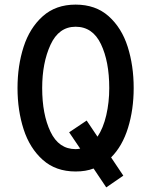

<svg xmlns="http://www.w3.org/2000/svg" viewBox="-20 -732 656 833"><path d="M462 -49 515 30 441 81 386 -1Q353 12 308 12Q222 12 165.5 -38.5Q109 -89 82.5 -171Q56 -253 56 -350Q56 -447 82.5 -529Q109 -611 165.5 -661.5Q222 -712 308 -712Q395 -712 451.5 -661.5Q508 -611 534 -529Q560 -447 560 -350Q560 -257 535.5 -177.5Q511 -98 462 -49ZM328 -87 280 -158 356 -209 403 -139Q428 -176 441 -232Q454 -288 454 -350Q454 -465 418 -540.5Q382 -616 308 -616Q235 -616 199 -537.5Q163 -459 163 -350Q163 -236 199 -160.5Q235 -85 308 -85Q316 -85 328 -87Z"/></svg>

Font: Overpass Mono Light
Style: Bold
Weight: 600
Monospace: yes
Designer: Delve Withrington, Dave Bailey
Foundry: Delve Fonts
Version: Version 1.000;DELV;Overpass